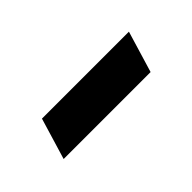

<svg xmlns="http://www.w3.org/2000/svg" viewBox="-6 -408 363 363"><g transform="rotate(-45 175.5 -226.5)"><path d="M73 -268.5H305.5L280.5 -185.5H48Z"/></g></svg>

Font: Newsreader 16pt 16pt SemiBold
Style: Italic
Weight: 600
Italic angle: -17°
Version: Version 1.003